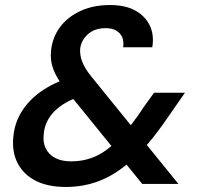

<svg xmlns="http://www.w3.org/2000/svg" viewBox="-20 -732 812 764"><path d="M546 0 240 -377Q206 -420 192.5 -455.5Q179 -491 183 -529Q188 -582 218 -623Q248 -664 299.5 -688Q351 -712 417 -712Q479 -712 518.5 -690Q558 -668 576 -630.5Q594 -593 586 -544H470Q475 -580 455.5 -600Q436 -620 400 -620Q357 -620 330 -596Q303 -572 299 -538Q297 -512 307.5 -485.5Q318 -459 343 -428L690 0ZM242 12Q171 12 122.5 -12.5Q74 -37 50.5 -82Q27 -127 33 -187Q38 -243 66.5 -288.5Q95 -334 144 -368.5Q193 -403 258 -423L303 -437L345 -362L302 -349Q235 -328 196.5 -289Q158 -250 154 -198Q150 -166 162 -141.5Q174 -117 199.5 -103.5Q225 -90 263 -90Q317 -90 362.5 -111Q408 -132 453 -180Q478 -205 503 -237Q528 -269 554 -309L593 -363H716L659 -281Q624 -229 590.5 -186.5Q557 -144 522 -112Q458 -48 389.5 -18Q321 12 242 12Z"/></svg>

Font: DM Sans 12pt SemiBold
Style: Italic
Weight: 600
Italic angle: -10°
Version: Version 4.004;gftools[0.9.30]